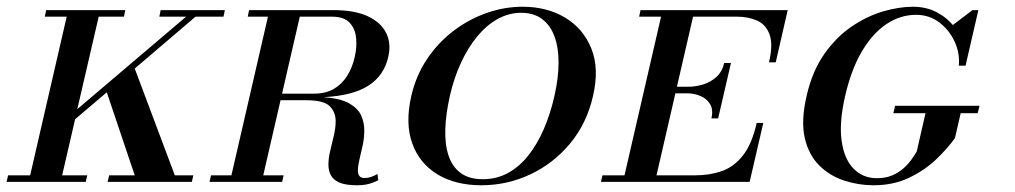

<svg xmlns="http://www.w3.org/2000/svg" viewBox="-82 -540 3014 570"><path d="M-62.5 0 -58 -19.5H7.5L116 -490.5H51L55 -510H290L286 -490.5H211L147.5 -216L470.5 -490.5H391L395 -510H585.5L581.5 -490.5H498.5L318 -336.5L437 -19.5H492L487.5 0H237.5L242 -19.5H318L235 -266L141 -186L102.5 -19.5H177L172.5 0Z M977.5 10Q944 10 925.8 2Q907.5 -6 900.2 -19.8Q893 -33.5 893 -51Q893 -70.5 898.5 -93Q904 -115.5 909.2 -138Q914.5 -160.5 914.5 -180Q914.5 -207 896.8 -224.8Q879 -242.5 826 -242.5H706.5L711.5 -262H850.5Q886 -262 910.2 -276.8Q934.5 -291.5 949.5 -316.2Q964.5 -341 971 -370.5Q978 -400 975.2 -427.5Q972.5 -455 955.8 -472.8Q939 -490.5 903.5 -490.5H808L699.5 -19.5H760L755.5 0H540L544.5 -19.5H605L713.5 -490.5H653.5L657.5 -510H907.5Q970.5 -510 1009.8 -491.8Q1049 -473.5 1064.5 -442Q1080 -410.5 1070.5 -370.5Q1058 -315.5 1011.8 -285.8Q965.5 -256 879 -251.5Q928 -248 954 -233.5Q980 -219 989.8 -198Q999.5 -177 999.5 -152.5Q999.5 -131 994.8 -108.8Q990 -86.5 985.2 -67Q980.5 -47.5 980.5 -34Q980.5 -23.5 985 -17.5Q989.5 -11.5 1000.5 -11.5Q1010.5 -11.5 1019.8 -14.8Q1029 -18 1038.5 -23.5L1041 -5Q1032 -0.5 1023.2 2.8Q1014.5 6 1003.8 8Q993 10 977.5 10Z M1347 10Q1270.5 10 1217 -22.2Q1163.5 -54.5 1142 -114Q1120.5 -173.5 1139 -255Q1153 -316 1186 -365Q1219 -414 1264.5 -448.5Q1310 -483 1362.8 -501.5Q1415.5 -520 1469.5 -520Q1541.5 -520 1595.5 -487.8Q1649.5 -455.5 1673.5 -396Q1697.5 -336.5 1678.5 -255Q1660 -173.5 1610.5 -114Q1561 -54.5 1492.2 -22.2Q1423.5 10 1347 10ZM1351.5 -8Q1392.5 -8 1426.2 -26.5Q1460 -45 1486.5 -78.5Q1513 -112 1532.5 -157Q1552 -202 1564 -255Q1576 -308 1576.2 -353Q1576.5 -398 1564.2 -431.5Q1552 -465 1527.2 -483.5Q1502.5 -502 1465.5 -502Q1428.5 -502 1395.2 -483.5Q1362 -465 1334.5 -431.5Q1307 -398 1286.2 -353Q1265.5 -308 1253.5 -255Q1241.5 -202 1240 -157Q1238.5 -112 1249.5 -78.5Q1260.5 -45 1285.5 -26.5Q1310.5 -8 1351.5 -8Z M1767.5 0 1885 -510H1980L1862.5 0ZM1702 0 1706.5 -19.5H1981.5Q2025 -19.5 2060.8 -32Q2096.5 -44.5 2123.2 -78Q2150 -111.5 2164.5 -175H2184L2143.5 0ZM2030 -188.5Q2036 -214.5 2026 -231Q2016 -247.5 1997.2 -255.2Q1978.5 -263 1957.5 -263H1902.5L1907 -282.5H1962Q1983 -282.5 2005.2 -289.2Q2027.5 -296 2044.8 -311.5Q2062 -327 2068 -353H2088L2050 -188.5ZM2201 -355Q2213.5 -408.5 2202.5 -438Q2191.5 -467.5 2165.5 -479Q2139.5 -490.5 2106 -490.5H1815.5L1819.5 -510H2256.5L2221 -355Z M2511 10Q2467 10 2424.5 -3.8Q2382 -17.5 2350.5 -48.5Q2319 -79.5 2307.2 -130.2Q2295.5 -181 2312.5 -255Q2329.5 -329 2365.2 -379.8Q2401 -430.5 2446.8 -461.5Q2492.5 -492.5 2540 -506.2Q2587.5 -520 2628 -520Q2668.5 -520 2699.8 -503.2Q2731 -486.5 2751.5 -459.8Q2772 -433 2780.5 -402.8Q2789 -372.5 2784.5 -345H2764.5Q2768 -381.5 2752.2 -416Q2736.5 -450.5 2706.8 -473.2Q2677 -496 2637.5 -496Q2590.5 -496 2549.2 -468.2Q2508 -440.5 2476.5 -387Q2445 -333.5 2427 -255Q2409 -177 2416.5 -122.5Q2424 -68 2451.8 -39.5Q2479.5 -11 2521 -11Q2547 -11 2566.5 -19.2Q2586 -27.5 2600.2 -40.2Q2614.5 -53 2624 -66.5Q2633.5 -80 2639.5 -90L2667.5 -212.5H2772L2753 -130Q2730.5 -98.5 2696.5 -66.2Q2662.5 -34 2616.2 -12Q2570 10 2511 10ZM2570 -204 2575.5 -226H2826L2820.5 -204ZM2784.5 -345Q2780 -368 2772.8 -385.2Q2765.5 -402.5 2756.2 -419.2Q2747 -436 2736 -457.5L2805 -510H2822.5Z"/></svg>

Font: Bodoni Moda SC 11pt
Style: Italic
Weight: 400
Italic angle: -13°
Version: Version 2.005